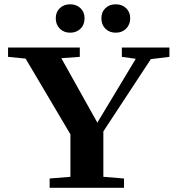

<svg xmlns="http://www.w3.org/2000/svg" viewBox="-20 -888 850 908"><path d="M459.5 -801.8Q459.5 -831.1 478.5 -849.4Q497.6 -867.7 527.3 -867.7Q557.1 -867.7 576.4 -849.4Q595.7 -831.1 595.7 -801.8Q595.7 -771.5 576.4 -752.4Q557.1 -733.4 527.3 -733.4Q497.6 -733.4 478.5 -752.2Q459.5 -771 459.5 -801.8ZM312 -733.4Q282.2 -733.4 262.9 -752.4Q243.7 -771.5 243.7 -801.8Q243.7 -831.1 262.9 -849.4Q282.2 -867.7 312 -867.7Q341.3 -867.7 360.6 -849.4Q379.9 -831.1 379.9 -801.8Q379.9 -771 360.6 -752.2Q341.3 -733.4 312 -733.4ZM214.8 0V-43.9L313 -51.8V-252.9L101.1 -610.8L18.1 -619.1V-663.1H357.4V-619.1L270 -612.8L440.4 -308.1L622.1 -609.9L556.2 -619.1V-663.1H781.2V-619.1L693.4 -608.4L468.8 -266.6V-51.8L566.4 -43.9V0Z"/></svg>

Font: Elstob 6pt
Style: Bold
Weight: 700
Designer: Peter S. Baker
Version: Version 1.015